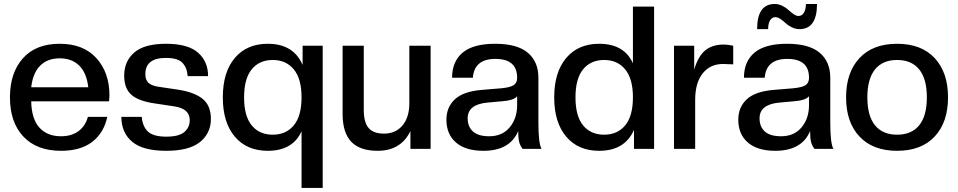

<svg xmlns="http://www.w3.org/2000/svg" viewBox="-20 -745 4795 961"><path d="M285.2 9.8Q163.6 9.8 96.7 -61.8Q29.8 -133.3 29.8 -257.8Q29.8 -380.4 94.5 -453.1Q159.2 -525.9 278.8 -525.9Q397.5 -525.9 462.6 -453.9Q527.8 -381.8 527.8 -267.1Q527.8 -257.3 525.9 -237.8H136.2Q138.2 -148.9 177.5 -106Q216.8 -63 285.2 -63Q338.9 -63 373.3 -88.9Q407.7 -114.7 419.9 -160.2H517.1Q499.5 -79.1 441.4 -34.7Q383.3 9.8 285.2 9.8ZM136.2 -308.1H421.9Q413.6 -379.9 376.7 -416.5Q339.8 -453.1 278.8 -453.1Q217.8 -453.1 181.2 -416.5Q144.5 -379.9 136.2 -308.1Z M811.5 9.8Q695.3 9.8 641.4 -35.6Q587.4 -81.1 587.4 -160.2H689.5Q693.4 -111.8 720.7 -86.4Q748 -61 812.5 -61Q875 -61 902.3 -84Q929.7 -106.9 929.7 -144Q929.7 -201.7 850.6 -212.9L755.9 -227.1Q673.8 -238.8 637.7 -270.5Q601.6 -302.2 601.6 -366.2Q601.6 -438.5 652.1 -482.2Q702.6 -525.9 811.5 -525.9Q920.4 -525.9 970.9 -481.7Q1021.5 -437.5 1021.5 -363.8H919.4Q917.5 -384.3 912.6 -398.7Q907.7 -413.1 896.5 -427Q885.3 -440.9 863.8 -448Q842.3 -455.1 810.5 -455.1Q707.5 -455.1 707.5 -374Q707.5 -344.2 723.4 -330.1Q739.3 -315.9 771.5 -311L866.7 -296.9Q950.7 -284.7 993.2 -251Q1035.6 -217.3 1035.6 -149.9Q1035.6 -78.1 981.2 -34.2Q926.8 9.8 811.5 9.8Z M1320.3 9.8Q1215.3 9.8 1155.3 -61Q1095.2 -131.8 1095.2 -257.8Q1095.2 -383.8 1155.3 -454.8Q1215.3 -525.9 1320.3 -525.9Q1449.2 -525.9 1494.6 -419.9V-516.1H1595.2V195.8H1489.3V-87.9Q1445.3 9.8 1320.3 9.8ZM1345.2 -70.8Q1411.6 -70.8 1450.4 -117.4Q1489.3 -164.1 1489.3 -257.8Q1489.3 -351.1 1450.4 -397.9Q1411.6 -444.8 1345.2 -444.8Q1278.3 -444.8 1240 -398.2Q1201.7 -351.6 1201.7 -257.8Q1201.7 -163.6 1240 -117.2Q1278.3 -70.8 1345.2 -70.8Z M1870.1 9.8Q1781.2 9.8 1738 -35.6Q1694.8 -81.1 1694.8 -174.8V-516.1H1800.8V-193.8Q1800.8 -133.8 1824.5 -105Q1848.1 -76.2 1901.9 -76.2Q1960 -76.2 1994.4 -116.9Q2028.8 -157.7 2028.8 -228V-516.1H2135.3V0H2034.2V-88.9Q1986.3 9.8 1870.1 9.8Z M2399.4 9.8Q2310.5 9.8 2262.5 -31.5Q2214.4 -72.8 2214.4 -146Q2214.4 -208 2256.3 -247.6Q2298.3 -287.1 2389.6 -294.9L2489.7 -303.2Q2534.7 -307.6 2551.5 -319.1Q2568.4 -330.6 2568.4 -356Q2568.4 -450.2 2459.5 -450.2Q2354 -450.2 2346.7 -356H2242.7Q2242.7 -437 2295.4 -481.4Q2348.1 -525.9 2458.5 -525.9Q2568.4 -525.9 2621.6 -481.2Q2674.8 -436.5 2674.8 -356V-131.8Q2674.8 -27.3 2690.4 0H2595.7Q2583.5 -15.1 2578.6 -34.4Q2573.7 -53.7 2573.7 -88.9Q2532.2 9.8 2399.4 9.8ZM2428.7 -63Q2494.1 -63 2531.2 -107.7Q2568.4 -152.3 2568.4 -219.2V-263.2Q2551.8 -242.2 2489.7 -237.8L2423.3 -231.9Q2320.8 -223.6 2320.8 -152.8Q2320.8 -110.8 2347.2 -86.9Q2373.5 -63 2428.7 -63Z M2979 9.8Q2874 9.8 2814 -61Q2753.9 -131.8 2753.9 -257.8Q2753.9 -383.8 2814 -454.8Q2874 -525.9 2979 -525.9Q3104 -525.9 3147.9 -428.2V-711.9H3253.9V0H3153.3V-95.2Q3107.4 9.8 2979 9.8ZM3003.9 -70.8Q3070.3 -70.8 3109.1 -117.4Q3147.9 -164.1 3147.9 -257.8Q3147.9 -351.1 3109.1 -397.9Q3070.3 -444.8 3003.9 -444.8Q2937 -444.8 2898.7 -398.2Q2860.4 -351.6 2860.4 -257.8Q2860.4 -163.6 2898.7 -117.2Q2937 -70.8 3003.9 -70.8Z M3459.5 0H3353.5V-516.1H3454.6V-397Q3474.6 -463.9 3509.8 -492.9Q3544.9 -522 3602.5 -522Q3623.5 -522 3649.9 -516.1V-422.9L3598.6 -424.8Q3534.7 -424.8 3497.1 -377.7Q3459.5 -330.6 3459.5 -245.1Z M3860.4 9.8Q3771.5 9.8 3723.4 -31.5Q3675.3 -72.8 3675.3 -146Q3675.3 -208 3717.3 -247.6Q3759.3 -287.1 3850.6 -294.9L3950.7 -303.2Q3995.6 -307.6 4012.5 -319.1Q4029.3 -330.6 4029.3 -356Q4029.3 -450.2 3920.4 -450.2Q3814.9 -450.2 3807.6 -356H3703.6Q3703.6 -437 3756.3 -481.4Q3809.1 -525.9 3919.4 -525.9Q4029.3 -525.9 4082.5 -481.2Q4135.7 -436.5 4135.7 -356V-131.8Q4135.7 -27.3 4151.4 0H4056.6Q4044.4 -15.1 4039.6 -34.4Q4034.7 -53.7 4034.7 -88.9Q3993.2 9.8 3860.4 9.8ZM3889.6 -63Q3955.1 -63 3992.2 -107.7Q4029.3 -152.3 4029.3 -219.2V-263.2Q4012.7 -242.2 3950.7 -237.8L3884.3 -231.9Q3781.7 -223.6 3781.7 -152.8Q3781.7 -110.8 3808.1 -86.9Q3834.5 -63 3889.6 -63ZM3981.4 -599.1Q3961.9 -599.1 3943.1 -608.4Q3924.3 -617.7 3912.4 -629.2Q3900.4 -640.6 3886.5 -649.9Q3872.6 -659.2 3861.3 -659.2Q3844.2 -659.2 3834.5 -643.3Q3824.7 -627.4 3824.7 -599.1H3769.5Q3769.5 -725.1 3857.4 -725.1Q3877 -725.1 3895.8 -715.8Q3914.6 -706.5 3926.5 -695.1Q3938.5 -683.6 3952.1 -674.3Q3965.8 -665 3976.6 -665Q3993.7 -665 4003.7 -681.2Q4013.7 -697.3 4013.7 -725.1H4069.3Q4069.3 -599.1 3981.4 -599.1Z M4658.4 -61.8Q4591.8 9.8 4470.2 9.8Q4348.6 9.8 4281.7 -61.8Q4214.8 -133.3 4214.8 -257.8Q4214.8 -382.3 4281.7 -454.1Q4348.6 -525.9 4470.2 -525.9Q4591.8 -525.9 4658.4 -454.1Q4725.1 -382.3 4725.1 -257.8Q4725.1 -133.3 4658.4 -61.8ZM4619.1 -257.8Q4619.1 -350.1 4580.8 -397.5Q4542.5 -444.8 4470.2 -444.8Q4397.9 -444.8 4359.6 -397.5Q4321.3 -350.1 4321.3 -257.8Q4321.3 -165 4359.6 -117.9Q4397.9 -70.8 4470.2 -70.8Q4542.5 -70.8 4580.8 -117.9Q4619.1 -165 4619.1 -257.8Z"/></svg>

Font: Creato Display Medium
Style: Regular
Weight: 500
Version: Version 1.000